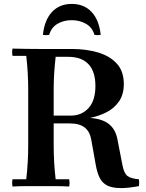

<svg xmlns="http://www.w3.org/2000/svg" viewBox="-20 -950 746 980"><path d="M689 -35Q692 -18 689 0Q662 5 639.5 7.5Q617 10 599 10Q553 10 527.5 -3Q502 -16 489 -42Q476 -68 469 -107L446 -236Q439 -278 412.5 -299Q386 -320 336 -320H192V-360H342Q397 -360 432 -398.5Q467 -437 467 -511Q467 -584 432 -622Q397 -660 327 -660H264Q259 -615 256.5 -575Q254 -535 254 -490V-210Q254 -165 256.5 -121.5Q259 -78 264 -35H333Q337 -17 333 2Q299 0 261.5 0Q224 0 189 0Q155 0 117 0Q79 0 44 2Q40 -17 44 -35H114Q119 -78 121.5 -121.5Q124 -165 124 -210V-490Q124 -535 121.5 -578.5Q119 -622 114 -665H44Q40 -684 44 -702Q79 -701 117 -700.5Q155 -700 189 -700H347Q421 -700 481 -682Q541 -664 576.5 -625Q612 -586 612 -521Q612 -468 587.5 -432.5Q563 -397 523.5 -377Q484 -357 439 -348Q501 -344 535 -317.5Q569 -291 579 -241L605 -107Q613 -65 631 -51.5Q649 -38 689 -35ZM462 -772Q451 -810 419 -828.5Q387 -847 346 -847Q305 -847 273.5 -828.5Q242 -810 231 -772Q215 -769 199 -772Q207 -848 245.5 -889Q284 -930 346 -930Q409 -930 447.5 -889Q486 -848 494 -772Q478 -769 462 -772Z"/></svg>

Font: Poltawski Nowy SemiBold
Style: Regular
Weight: 600
Version: Version 1.001;gftools[0.9.25]